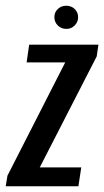

<svg xmlns="http://www.w3.org/2000/svg" viewBox="-42 -651 364 671"><path d="M-22 0 -16 -37 186 -433H51L60 -495H302L296 -454L97 -66H242L232 0ZM190 -550Q172 -550 160 -562Q148 -574 148 -591Q148 -608 160 -619.5Q172 -631 190 -631Q207 -631 219 -619.5Q231 -608 231 -591Q231 -574 219 -562Q207 -550 190 -550Z"/></svg>

Font: Alumni Sans SemiBold
Style: Italic
Weight: 600
Italic angle: -8°
Version: Version 1.016